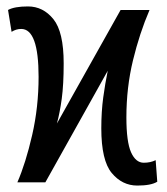

<svg xmlns="http://www.w3.org/2000/svg" viewBox="-20 -567 518 597"><path d="M34 0H121L315 -347Q307 -308 301 -264Q295 -220 295 -168Q295 -68 327.5 -29Q360 10 407 10Q450 10 469 -2L464 -69Q448 -61 427 -61Q402 -61 387.5 -93.5Q373 -126 373 -202Q373 -295 393.5 -379.5Q414 -464 445 -536H355L157 -183Q166 -216 172 -260Q178 -304 178 -370Q178 -468 146 -507.5Q114 -547 67 -547Q25 -547 5 -536L16 -468Q30 -477 46 -477Q100 -477 100 -328Q100 -234 80 -147Q60 -60 34 0Z"/></svg>

Font: Noto Sans Display Condensed
Style: Regular
Weight: 400
Width: 3
Designer: Monotype Design Team
Foundry: Monotype Imaging Inc.
Version: Version 1.900